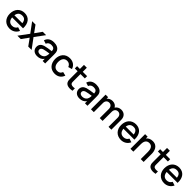

<svg xmlns="http://www.w3.org/2000/svg" viewBox="645 -2842 5008 5008"><g transform="rotate(45 3149.0 -337.5)"><path d="M309.5 15C414 15 505.5 -40.5 547.5 -137L445 -169.5C418.5 -114 369.5 -83.5 304.5 -83.5C213.5 -83.5 160.5 -140.5 152 -240.5H554.5C565.5 -434 469.5 -555 304.5 -555C146.5 -555 40 -442.5 40 -265.5C40 -98.5 148 15 309.5 15ZM308.5 -462.5C391.5 -462.5 436.5 -417 447.5 -322H154.5C168 -413.5 219 -462.5 308.5 -462.5Z M711 0 849.5 -191.5 987 0H1111.5L909 -273L1106.5 -540H982.5L849.5 -354.5L715 -540H591L788.5 -273L586.5 0Z M1324 15C1411.5 15 1474 -15 1518.5 -78.5V0H1611V-332.5C1611 -377.5 1609 -416.5 1592 -452C1558.5 -523 1483.5 -555 1387 -555C1262 -555 1187 -496 1161 -403.5L1258.5 -373.5C1277 -433.5 1329 -458.5 1386 -458.5C1470.5 -458.5 1504.5 -423.5 1508 -349C1420.5 -337 1331.5 -325.5 1269 -307C1185.5 -280.5 1141.5 -228.5 1141.5 -147C1141.5 -59 1204.5 15 1324 15ZM1342.5 -70.5C1275.5 -70.5 1245 -106 1245 -148C1245 -190.5 1276.5 -213.5 1319.5 -228C1365 -241.5 1425.5 -250 1507 -262C1506.5 -236.5 1504.5 -202.5 1496 -177.5C1484 -125 1431.5 -70.5 1342.5 -70.5Z M1972 15C2088 15 2172 -42.5 2207.5 -148.5L2101.5 -173.5C2079.5 -115.5 2039 -83.5 1972 -83.5C1873 -83.5 1822.5 -158.5 1822 -270C1822.5 -378 1869.5 -456.5 1972 -456.5C2032.5 -456.5 2083 -421 2103.5 -360.5L2207.5 -390.5C2180.5 -492 2091.5 -555 1973.5 -555C1810 -555 1712 -437 1711 -270C1712 -105.5 1806.5 15 1972 15Z M2618.5 -88.5C2548 -78 2493 -79.5 2469 -120.5C2456 -142.5 2458 -174 2458 -217.5V-456H2618.5V-540H2458V-690H2353V-540H2249.5V-456H2353V-212.5C2353 -153.5 2349.5 -110 2373 -65.5C2412.5 9.5 2517 20 2618.5 0Z M2884.5 15C2972 15 3034.5 -15 3079 -78.5V0H3171.5V-332.5C3171.5 -377.5 3169.5 -416.5 3152.5 -452C3119 -523 3044 -555 2947.5 -555C2822.5 -555 2747.5 -496 2721.5 -403.5L2819 -373.5C2837.5 -433.5 2889.5 -458.5 2946.5 -458.5C3031 -458.5 3065 -423.5 3068.5 -349C2981 -337 2892 -325.5 2829.5 -307C2746 -280.5 2702 -228.5 2702 -147C2702 -59 2765 15 2884.5 15ZM2903 -70.5C2836 -70.5 2805.5 -106 2805.5 -148C2805.5 -190.5 2837 -213.5 2880 -228C2925.5 -241.5 2986 -250 3067.5 -262C3067 -236.5 3065 -202.5 3056.5 -177.5C3044.5 -125 2992 -70.5 2903 -70.5Z M3406 0V-337.5C3406 -411 3450 -460.5 3516 -460.5C3582.5 -460.5 3625.5 -412.5 3625.5 -334.5L3625 0H3729.5L3730 -337.5C3730 -419 3780.5 -460.5 3840 -460.5C3905 -460.5 3949 -414 3949 -336.5L3948.5 0H4053L4053.5 -361.5C4053.5 -477.5 3986 -553.5 3870 -553.5C3799.5 -553.5 3739 -520.5 3706 -466C3677.5 -520.5 3623.5 -553.5 3549 -553.5C3484 -553.5 3428.5 -526 3394 -482V-540H3301V0Z M4416.5 15C4521 15 4612.5 -40.5 4654.5 -137L4552 -169.5C4525.5 -114 4476.5 -83.5 4411.5 -83.5C4320.5 -83.5 4267.5 -140.5 4259 -240.5H4661.5C4672.5 -434 4576.5 -555 4411.5 -555C4253.5 -555 4147 -442.5 4147 -265.5C4147 -98.5 4255 15 4416.5 15ZM4415.5 -462.5C4498.5 -462.5 4543.5 -417 4554.5 -322H4261.5C4275 -413.5 4326 -462.5 4415.5 -462.5Z M4864 0V-281C4864 -409 4926 -455.5 5001 -455.5C5116 -455.5 5137.5 -349.5 5137.5 -265.5V0H5243.5V-300C5243.5 -383.5 5216 -554.5 5030 -554.5C4951.5 -554.5 4891 -525 4851.5 -475.5V-540H4758V0Z M5682.5 -88.5C5612 -78 5557 -79.5 5533 -120.5C5520 -142.5 5522 -174 5522 -217.5V-456H5682.5V-540H5522V-690H5417V-540H5313.5V-456H5417V-212.5C5417 -153.5 5413.5 -110 5437 -65.5C5476.5 9.5 5581 20 5682.5 0Z M6010.5 15C6115 15 6206.5 -40.5 6248.5 -137L6146 -169.5C6119.5 -114 6070.5 -83.5 6005.5 -83.5C5914.5 -83.5 5861.5 -140.5 5853 -240.5H6255.5C6266.5 -434 6170.5 -555 6005.5 -555C5847.5 -555 5741 -442.5 5741 -265.5C5741 -98.5 5849 15 6010.5 15ZM6009.5 -462.5C6092.5 -462.5 6137.5 -417 6148.5 -322H5855.5C5869 -413.5 5920 -462.5 6009.5 -462.5Z"/></g></svg>

Font: Manrope SemiBold
Style: Regular
Weight: 600
Designer: Mikhail Sharanda
Foundry: Mikhail Sharanda
Version: Version 4.505